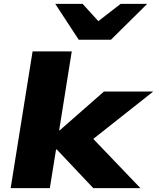

<svg xmlns="http://www.w3.org/2000/svg" viewBox="-20 -970 810 990"><path d="M35 0 148 -705H350L285 -298H288L516 -498H770L431 -230L434 -282L704 0H461L273 -199H269L237 0ZM386 -765 265 -950H406L487 -861L602 -950H739L552 -765Z"/></svg>

Font: Nunito Sans 10pt Expanded Black
Style: Italic
Weight: 900
Width: 7
Italic angle: -9°
Designer: Vernon Adams
Foundry: Vernon Adams
Version: Version 3.101;gftools[0.9.27]